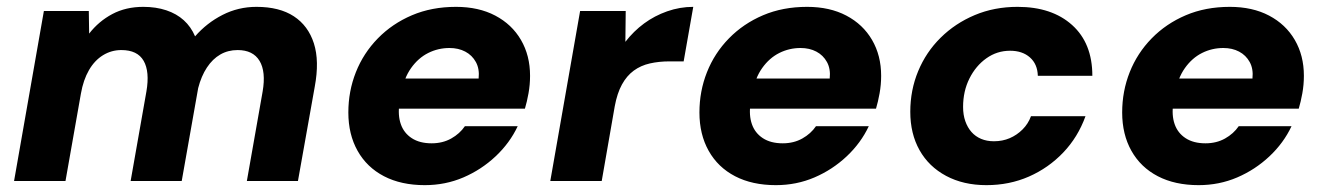

<svg xmlns="http://www.w3.org/2000/svg" viewBox="-20 -528 3861 560"><path d="M21 0 108 -496H239L240 -430Q268 -466 307.5 -487Q347 -508 398 -508Q435 -508 465 -498Q495 -488 516 -469Q537 -450 549 -422Q583 -461 629 -484.5Q675 -508 728 -508Q795 -508 837 -480.5Q879 -453 895.5 -401.5Q912 -350 898 -275L849 0H700L746 -261Q756 -319 737 -350.5Q718 -382 673 -382Q645 -382 622.5 -369Q600 -356 583.5 -331Q567 -306 558 -271L510 0H361L407 -261Q417 -319 399 -350.5Q381 -382 334 -382Q305 -382 280.5 -367Q256 -352 239.5 -323.5Q223 -295 216 -255L171 0Z M1219 12Q1150 12 1100 -14Q1050 -40 1023 -88Q996 -136 996 -200Q996 -262 1018 -317.5Q1040 -373 1082 -416Q1124 -459 1181.5 -483.5Q1239 -508 1310 -508Q1376 -508 1424.5 -482.5Q1473 -457 1499.5 -411.5Q1526 -366 1526 -307Q1526 -281 1521.5 -256Q1517 -231 1511 -211H1101L1117 -299H1376Q1379 -327 1368 -347Q1357 -367 1337 -377.5Q1317 -388 1291 -388Q1258 -388 1229 -373.5Q1200 -359 1179 -329.5Q1158 -300 1150 -255L1145 -226Q1140 -192 1149 -166Q1158 -140 1181 -125Q1204 -110 1239 -110Q1271 -110 1296 -124Q1321 -138 1336 -160H1490Q1467 -111 1425.5 -72Q1384 -33 1331.5 -10.5Q1279 12 1219 12Z M1585 0 1672 -496H1805L1804 -406Q1828 -437 1858.5 -459.5Q1889 -482 1926 -495Q1963 -508 2002 -508L1974 -349H1933Q1902 -349 1875.5 -343Q1849 -337 1828.5 -322Q1808 -307 1794 -281.5Q1780 -256 1773 -218L1735 0Z M2243 12Q2174 12 2124 -14Q2074 -40 2047 -88Q2020 -136 2020 -200Q2020 -262 2042 -317.5Q2064 -373 2106 -416Q2148 -459 2205.5 -483.5Q2263 -508 2334 -508Q2400 -508 2448.5 -482.5Q2497 -457 2523.5 -411.5Q2550 -366 2550 -307Q2550 -281 2545.5 -256Q2541 -231 2535 -211H2125L2141 -299H2400Q2403 -327 2392 -347Q2381 -367 2361 -377.5Q2341 -388 2315 -388Q2282 -388 2253 -373.5Q2224 -359 2203 -329.5Q2182 -300 2174 -255L2169 -226Q2164 -192 2173 -166Q2182 -140 2205 -125Q2228 -110 2263 -110Q2295 -110 2320 -124Q2345 -138 2360 -160H2514Q2491 -111 2449.5 -72Q2408 -33 2355.5 -10.5Q2303 12 2243 12Z M2857 12Q2790 12 2739.5 -15Q2689 -42 2662 -90Q2635 -138 2635 -202Q2635 -265 2658 -320.5Q2681 -376 2723.5 -418Q2766 -460 2823 -484Q2880 -508 2948 -508Q3048 -508 3107 -455Q3166 -402 3166 -307H3007Q3006 -341 2984 -360.5Q2962 -380 2926 -380Q2888 -380 2857 -358Q2826 -336 2807.5 -299Q2789 -262 2789 -216Q2789 -193 2795.5 -174.5Q2802 -156 2813.5 -143Q2825 -130 2841.5 -123Q2858 -116 2879 -116Q2904 -116 2925 -125Q2946 -134 2962.5 -150.5Q2979 -167 2987 -189H3146Q3124 -128 3081 -83Q3038 -38 2981 -13Q2924 12 2857 12Z M3476 12Q3407 12 3357 -14Q3307 -40 3280 -88Q3253 -136 3253 -200Q3253 -262 3275 -317.5Q3297 -373 3339 -416Q3381 -459 3438.5 -483.5Q3496 -508 3567 -508Q3633 -508 3681.5 -482.5Q3730 -457 3756.5 -411.5Q3783 -366 3783 -307Q3783 -281 3778.5 -256Q3774 -231 3768 -211H3358L3374 -299H3633Q3636 -327 3625 -347Q3614 -367 3594 -377.5Q3574 -388 3548 -388Q3515 -388 3486 -373.5Q3457 -359 3436 -329.5Q3415 -300 3407 -255L3402 -226Q3397 -192 3406 -166Q3415 -140 3438 -125Q3461 -110 3496 -110Q3528 -110 3553 -124Q3578 -138 3593 -160H3747Q3724 -111 3682.5 -72Q3641 -33 3588.5 -10.5Q3536 12 3476 12Z"/></svg>

Font: DM Sans 24pt Black
Style: Italic
Weight: 900
Italic angle: -10°
Designer: Colophon Foundry, Jonny Pinhorn
Foundry: Colophon Foundry
Version: Version 4.004;gftools[0.9.30]